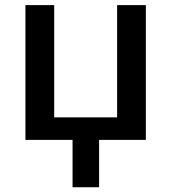

<svg xmlns="http://www.w3.org/2000/svg" viewBox="-20 -561 687 770"><path d="M271 0H82V-540.5H197.3V-90.3H449.7V-540.5H564.9V0H377.4V189.9H271Z"/></svg>

Font: Open Sans SemiBold
Style: Regular
Weight: 600
Designer: Monotype Design Team
Foundry: Monotype Imaging Inc.
Version: Version 3.003; ttfautohint (v1.8.4)